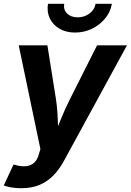

<svg xmlns="http://www.w3.org/2000/svg" viewBox="-38 -785 690 1013"><path d="M-18.2 193.3 33.5 82.8 50.5 87.4Q79.5 94.8 103 91.4Q126.5 87.9 142.8 72.9Q159.1 57.9 166.2 30.9L175.2 1.6L60.7 -545.9H212.1L257.1 -262.5Q265.1 -209.1 266.7 -155.3Q268.3 -101.6 272 -43.1H237.9Q260.9 -101.6 282.9 -155.6Q304.8 -209.6 331.4 -262.5L474.1 -545.9H631.9L299 64.4Q275.3 108.2 243.9 140.5Q212.6 172.8 171 190.4Q129.5 208 74.4 208Q46.3 208 21.4 203.8Q-3.5 199.6 -18.2 193.3ZM358.2 -613.3Q310.4 -613.3 275.7 -633.6Q241 -653.9 224.7 -688.3Q208.3 -722.7 215.2 -765H300.8Q295.6 -734.2 316 -713.8Q336.3 -693.5 371.8 -693.5Q395.3 -693.5 415.5 -702.8Q435.8 -712 449.4 -728.2Q463 -744.3 466.1 -765H552.2Q545.3 -722.7 517.2 -688.2Q489.1 -653.6 447.6 -633.5Q406.1 -613.3 358.2 -613.3Z"/></svg>

Font: Adwaita Sans
Style: Italic
Weight: 400
Italic angle: -9.39999°
Designer: Rasmus Andersson
Foundry: rsms
Version: Version 4.001;git-9221beed3